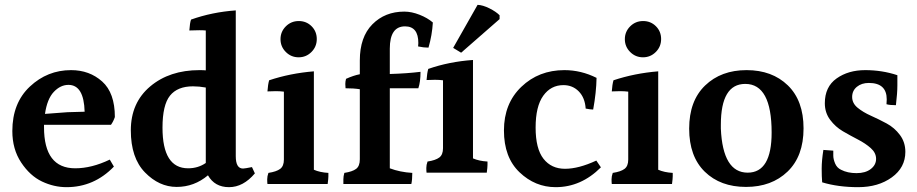

<svg xmlns="http://www.w3.org/2000/svg" viewBox="-20 -808 3794 794"><path d="M263 -457Q230 -457 202.5 -428Q175 -399 166 -337L259 -344L330 -346Q327 -457 263 -457ZM162 -292V-282Q162 -112 291 -112Q359 -112 434 -148L451 -119Q369 -34 255 -34Q203 -34 153.5 -57.5Q104 -81 67.5 -136Q31 -191 31 -266Q31 -382 103.5 -450Q176 -518 274 -518Q350 -518 402.5 -471Q455 -424 455 -324Q449 -306 439 -292Z M778 -451Q714 -451 683 -412.5Q652 -374 652 -280Q652 -112 758 -112Q799 -112 831 -134V-446Q804 -451 778 -451ZM1034 -91Q986 -34 927 -34Q868 -34 840 -83Q783 -35 710.5 -35Q638 -35 579.5 -95Q521 -155 521 -269Q521 -383 601 -450.5Q681 -518 805 -518Q822 -518 831 -517V-682Q821 -683 804 -683Q787 -683 763 -682Q765 -713 770 -727Q857 -758 955 -765V-162Q955 -111 985 -111Q992 -111 1022 -117Z M1268 -593Q1246 -571 1215 -571Q1184 -571 1162 -593Q1140 -615 1140 -646Q1140 -677 1162 -699Q1184 -721 1215.5 -721Q1247 -721 1268.5 -699.5Q1290 -678 1290 -646.5Q1290 -615 1268 -593ZM1338 -93Q1338 -89 1338 -79Q1338 -69 1335 -47H1086Q1085 -54 1085 -66.5Q1085 -79 1090 -93Q1123 -98 1138.5 -109.5Q1154 -121 1154 -148V-429Q1138 -431 1120.5 -431Q1103 -431 1086 -430Q1088 -459 1093 -476Q1180 -505 1278 -513V-106Q1303 -95 1338 -93Z M1710 -630Q1710 -699 1655 -699Q1592 -699 1592 -607V-502Q1662 -504 1719 -511Q1719 -469 1710 -443H1592V-112Q1634 -96 1685 -93Q1685 -64 1681 -47H1400Q1400 -54 1400 -66.5Q1400 -79 1404 -93Q1437 -98 1452.5 -109.5Q1468 -121 1468 -149V-439Q1443 -443 1409 -443Q1408 -450 1408 -460.5Q1408 -471 1411 -482Q1442 -496 1468 -501V-558Q1468 -655 1520 -707.5Q1572 -760 1652 -760Q1682 -760 1715 -747Q1748 -734 1770 -715Q1767 -663 1752 -611Q1732 -611 1709 -616Q1710 -623 1710 -630Z M1996 -140Q1996 -136 1996 -126Q1996 -116 1993 -94H1744Q1743 -101 1743 -113.5Q1743 -126 1748 -140Q1781 -145 1796.5 -156.5Q1812 -168 1812 -195V-476Q1796 -478 1778.5 -478Q1761 -478 1744 -477Q1746 -506 1751 -523Q1837 -553 1936 -560V-153Q1961 -142 1996 -140ZM1854 -610 1955 -788Q1977 -787 2004 -773.5Q2031 -760 2046 -745V-729L1887 -590Z M2278 -34Q2193 -34 2128.5 -95.5Q2064 -157 2064 -268.5Q2064 -380 2136 -449Q2208 -518 2314 -518Q2383 -518 2447 -486Q2446 -426 2433 -355Q2422 -355 2402 -359Q2399 -404 2373.5 -430Q2348 -456 2310 -456Q2258 -456 2226.5 -412Q2195 -368 2195 -280.5Q2195 -193 2227.5 -151.5Q2260 -110 2316.5 -110Q2373 -110 2446 -144L2465 -116Q2383 -34 2278 -34Z M2692 -593Q2670 -571 2639 -571Q2608 -571 2586 -593Q2564 -615 2564 -646Q2564 -677 2586 -699Q2608 -721 2639.5 -721Q2671 -721 2692.5 -699.5Q2714 -678 2714 -646.5Q2714 -615 2692 -593ZM2762 -93Q2762 -89 2762 -79Q2762 -69 2759 -47H2510Q2509 -54 2509 -66.5Q2509 -79 2514 -93Q2547 -98 2562.5 -109.5Q2578 -121 2578 -148V-429Q2562 -431 2544.5 -431Q2527 -431 2510 -430Q2512 -459 2517 -476Q2604 -505 2702 -513V-106Q2727 -95 2762 -93Z M3171 -260Q3171 -461 3062 -461Q2961 -461 2961 -292Q2961 -284 2961 -276Q2969 -94 3072 -94Q3171 -94 3171 -260ZM3067.5 -518Q3173 -518 3238 -455Q3303 -392 3303 -277Q3303 -162 3237 -98.5Q3171 -35 3065 -35Q2959 -35 2894.5 -98Q2830 -161 2830 -276Q2830 -391 2896 -454.5Q2962 -518 3067.5 -518Z M3391 -381Q3391 -449 3439.5 -483.5Q3488 -518 3558 -518Q3628 -518 3691 -497Q3691 -485 3691 -454.5Q3691 -424 3685 -373Q3659 -373 3646 -377Q3647 -388 3647 -397Q3647 -465 3573 -465Q3543 -465 3523.5 -449Q3504 -433 3504 -407Q3504 -381 3526.5 -362.5Q3549 -344 3581.5 -329.5Q3614 -315 3646.5 -297.5Q3679 -280 3701.5 -250Q3724 -220 3724 -180Q3724 -115 3668 -74.5Q3612 -34 3529 -34Q3446 -34 3380 -54Q3378 -77 3378 -110.5Q3378 -144 3385 -188Q3387 -188 3426 -185Q3426 -179 3426 -164.5Q3426 -150 3433.5 -132Q3441 -114 3458 -106Q3485 -92 3522 -92Q3559 -92 3581 -109Q3603 -126 3603 -151Q3603 -176 3581 -195.5Q3559 -215 3528 -231Q3497 -247 3466 -265Q3435 -283 3413 -312.5Q3391 -342 3391 -381Z"/></svg>

Font: Halant SemiBold
Style: Regular
Weight: 600
Designer: Hitesh Malaviya (Devanagari), Satya Rajpurohit (Latin)
Foundry: Indian Type Foundry
Version: Version 1.101;PS 1.0;hotconv 1.0.78;makeotf.lib2.5.61930; tt